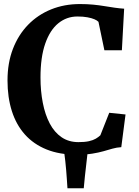

<svg xmlns="http://www.w3.org/2000/svg" viewBox="-20 -772 702 972"><path d="M321.5 181Q320 159 318.5 136Q317 113 315 89.5Q313 66 310.5 43.2Q308 20.5 305 -0.5L423.5 0Q420.5 28 416.8 59Q413 90 409.8 121Q406.5 152 404 181ZM368 11Q281 11 215.5 -15.5Q150 -42 106 -91.2Q62 -140.5 40 -209.8Q18 -279 18 -364.5Q18 -453.5 45.5 -524.8Q73 -596 122.5 -646.8Q172 -697.5 238.8 -724.5Q305.5 -751.5 384.5 -751.5Q421 -751.5 451.8 -748.5Q482.5 -745.5 509.2 -741Q536 -736.5 560.8 -733Q585.5 -729.5 608.5 -728L597 -517.5H508.5L478.5 -661.5Q472 -668.5 458 -674.5Q444 -680.5 422.5 -684.5Q401 -688.5 372 -688.5Q317.5 -688.5 275.2 -654.2Q233 -620 209 -551.2Q185 -482.5 185 -380Q185 -310.5 196.8 -250.8Q208.5 -191 232 -146.5Q255.5 -102 291.8 -77.2Q328 -52.5 377 -52.5Q409 -52.5 430.2 -57.2Q451.5 -62 465 -70Q478.5 -78 488 -87L533 -201L615.5 -192.5L594 -27Q570.5 -25.5 549.5 -19.5Q528.5 -13.5 504.2 -6.5Q480 0.5 447.2 5.8Q414.5 11 368 11Z"/></svg>

Font: Merriweather 24pt
Style: Bold
Weight: 700
Designer: Eben Sorkin
Foundry: Eben Sorkin
Version: Version 2.100